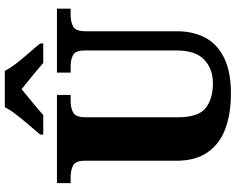

<svg xmlns="http://www.w3.org/2000/svg" viewBox="-111 -860 981 799"><g transform="rotate(-90 379.5 -460.5)"><path d="M390 10Q307 10 244 -13Q181 -36 145.5 -86.5Q110 -137 110 -218V-598Q110 -637 90 -647Q70 -657 43 -657H17V-714H384V-657H358Q330 -657 310.5 -646.5Q291 -636 291 -594V-210Q291 -127 328.5 -96Q366 -65 433 -65Q492 -65 530.5 -101Q569 -137 569 -217V-598Q569 -637 550 -647Q531 -657 503 -657H477V-714H743V-657H717Q688 -657 668.5 -646.5Q649 -636 649 -594V-215Q649 -148 622.5 -97.5Q596 -47 538.5 -18.5Q481 10 390 10ZM219 -784Q235 -803 257.5 -829Q280 -855 301 -882Q322 -909 333 -931H484Q495 -909 516 -882Q537 -855 560 -829Q583 -803 598 -784V-771H517Q505 -782 485 -798.5Q465 -815 444 -832Q423 -849 408 -861Q393 -849 372.5 -832Q352 -815 332 -798.5Q312 -782 300 -771H219Z"/></g></svg>

Font: Noto Serif Devanagari ExtraBold
Style: Regular
Weight: 800
Designer: Universal Thirst, Indian Type Foundry and the Monotype Design Team
Foundry: Monotype Imaging Inc.
Version: Version 2.004; ttfautohint (v1.8.4.7-5d5b)